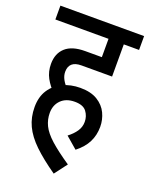

<svg xmlns="http://www.w3.org/2000/svg" viewBox="-140 -696 690 886"><g transform="rotate(20 205.5 -252.5)"><path d="M112 -229Q84 -256 67.5 -286.5Q51 -317 51 -355Q51 -406 83 -435Q115 -464 179 -464H261V-554H0V-622H411V-554H336V-396H186Q155 -396 140 -382.5Q125 -369 125 -343Q125 -324 135 -305.5Q145 -287 160 -274ZM236 -70Q261 -89 275 -110Q289 -131 289 -156Q289 -184 272.5 -206Q256 -228 215 -228Q172 -228 147.5 -203.5Q123 -179 123 -140Q123 -108 137 -79Q151 -50 186 -18.5Q221 13 283 55L236 117Q170 71 128.5 31Q87 -9 67.5 -50.5Q48 -92 48 -142Q48 -192 70.5 -226.5Q93 -261 131.5 -279Q170 -297 217 -297Q269 -297 301.5 -277Q334 -257 349 -225.5Q364 -194 364 -159Q364 -118 347 -84Q330 -50 293 -21Z"/></g></svg>

Font: Noto Sans Devanagari ExtraCondensed
Style: Regular
Weight: 400
Width: 2
Designer: Jelle Bosma - Monotype Design Team
Foundry: Monotype Imaging Inc.
Version: Version 2.006